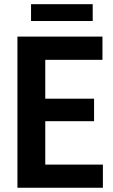

<svg xmlns="http://www.w3.org/2000/svg" viewBox="-20 -883 533 903"><path d="M463.9 -108.9V0H155.3V-108.9ZM192.9 -710.9V0H62V-710.9ZM422.4 -418.9V-313H155.3V-418.9ZM461.9 -710.9V-601.6H155.3V-710.9ZM416 -863.3V-784.2H126V-863.3Z"/></svg>

Font: Roboto Condensed SemiBold
Style: Regular
Weight: 600
Designer: Christian Robertson
Foundry: Google
Version: Version 3.008; 2023